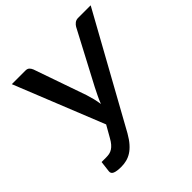

<svg xmlns="http://www.w3.org/2000/svg" viewBox="-191 -870 1027 1027"><g transform="rotate(-45 323.0 -356.5)"><path d="M128.5 -86Q142 -86 153.8 -88.5Q165.5 -91 176 -97.8Q186.5 -104.5 196.2 -115.8Q206 -127 216 -145L253.5 -211L49 -720H152Q166.5 -720 174.2 -712.5Q182 -705 186.5 -693.5L290.5 -395Q297.5 -373 302.8 -351.5Q308 -330 311 -308Q319.5 -330 329.8 -351.2Q340 -372.5 351.5 -395L509 -693.5Q514.5 -703.5 525 -711.8Q535.5 -720 550 -720H645.5L300.5 -96.5Q283 -66 265.2 -46Q247.5 -26 228.8 -14.2Q210 -2.5 190.5 2.2Q171 7 151 7Q117 7 100.8 0Q84.5 -7 86.5 -23.5L94 -86H128.5Z"/></g></svg>

Font: Lato Semibold
Style: Italic
Weight: 600
Italic angle: -7°
Designer: Lukasz Dziedzic
Foundry: tyPoland Lukasz Dziedzic
Version: Version 2.006; 2014-01-15